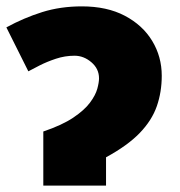

<svg xmlns="http://www.w3.org/2000/svg" viewBox="-21 -583 566 603"><path d="M236 -563Q315 -563 371 -533.5Q427 -504 457 -454.5Q487 -405 487 -345Q487 -294 471.5 -249.5Q456 -205 418 -165.5Q380 -126 312 -89V0H115V-170Q174 -190 209 -213.5Q244 -237 261.5 -260.5Q279 -284 284.5 -304Q290 -324 290 -337Q290 -367 266 -387.5Q242 -408 213 -408Q183 -408 154.5 -398.5Q126 -389 103.5 -377.5Q81 -366 68 -359L-1 -497Q54 -527 111.5 -545Q169 -563 236 -563Z"/></svg>

Font: Noto Sans Black
Style: Regular
Weight: 900
Designer: Monotype Design Team
Foundry: Monotype Imaging Inc.
Version: Version 2.007